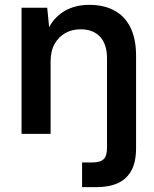

<svg xmlns="http://www.w3.org/2000/svg" viewBox="-20 -553 638 793"><path d="M69 0V-521H175L183 -441Q206 -484 248.5 -508.5Q291 -533 349 -533Q409 -533 452.5 -509.5Q496 -486 519 -439Q542 -392 542 -323V59Q542 117 522 152.5Q502 188 465.5 204Q429 220 378 220H319V118H360Q394 118 408 104.5Q422 91 422 58V-312Q422 -370 393.5 -401Q365 -432 312 -432Q278 -432 250 -416.5Q222 -401 205.5 -371.5Q189 -342 189 -299V0Z"/></svg>

Font: DM Sans 10pt SemiBold
Style: Regular
Weight: 600
Version: Version 4.004;gftools[0.9.30]